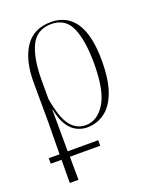

<svg xmlns="http://www.w3.org/2000/svg" viewBox="-156 -628 774 952"><g transform="rotate(-20 231.5 -152.0)"><path d="M-11 117V88H46L48 -86L47 -291Q47 -407 92 -475Q137 -543 229 -543Q314 -543 358 -476.5Q402 -410 402 -278Q402 -174 378 -111Q354 -48 313 -19Q272 10 221 10Q195 10 169 -2Q143 -14 122 -44.5Q101 -75 90 -131H88L89 88H250V117H90L91 239H45L46 117ZM219 -3Q279 -3 320 -67.5Q361 -132 361 -276Q361 -398 331.5 -465.5Q302 -533 228 -533Q151 -533 119.5 -468Q88 -403 88 -286V-188Q106 -84 138 -43.5Q170 -3 219 -3Z"/></g></svg>

Font: Noto Serif Display Condensed ExtraLight
Style: Regular
Weight: 200
Width: 3
Designer: Monotype Design Team
Foundry: Monotype Imaging Inc.
Version: Version 2.009